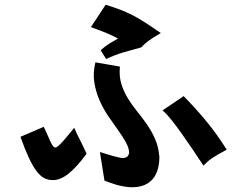

<svg xmlns="http://www.w3.org/2000/svg" viewBox="-20 -730 1040 807"><path d="M403 -519Q425 -538 440.5 -547.5Q456 -557 476 -568Q454 -580 429 -590.5Q404 -601 362 -616L424 -710Q460 -699 486 -689Q512 -679 536.5 -666.5Q561 -654 589 -636Q617 -618 656 -591Q637 -580 625 -572.5Q613 -565 604.5 -558.5Q596 -552 589 -546Q582 -540 574 -531Q533 -520 499 -510Q465 -500 426 -482ZM663 -266 752 -326Q785 -292 809.5 -264.5Q834 -237 854.5 -211.5Q875 -186 893.5 -160Q912 -134 933 -101Q911 -89 897 -81Q883 -73 872.5 -66Q862 -59 853.5 -51.5Q845 -44 835 -34Q814 -66 790 -101.5Q766 -137 743 -169.5Q720 -202 699 -228Q678 -254 663 -266ZM66 -155 164 -197Q171 -183 177.5 -167.5Q184 -152 190 -139Q196 -126 201.5 -118Q207 -110 213 -110Q216 -110 220.5 -113Q225 -116 234 -125Q243 -134 257 -150.5Q271 -167 292 -193Q299 -176 305 -164Q311 -152 317 -140.5Q323 -129 329 -115.5Q335 -102 344 -84Q302 -27 268 0Q234 27 202 27Q181 27 164 17.5Q147 8 131.5 -13.5Q116 -35 100 -69.5Q84 -104 66 -155ZM381 -468 484 -450Q480 -410 490 -377.5Q500 -345 517.5 -316.5Q535 -288 557 -261Q579 -234 599 -205Q619 -176 633 -143Q647 -110 650 -69Q649 20 588.5 47Q528 74 419 29L400 -91Q455 -73 486 -67Q517 -61 523 -87Q522 -109 508.5 -133Q495 -157 475.5 -184Q456 -211 435 -242Q414 -273 398.5 -308Q383 -343 376.5 -383Q370 -423 381 -468Z"/></svg>

Font: D2Coding
Style: Bold
Weight: 700
Monospace: yes
Designer: Yong-Rak Park; Jeong-Hwan Yoon; Sang-Min Lee;
Foundry: NHN Corporation
Version: Version 1.3.2; Build 20180524